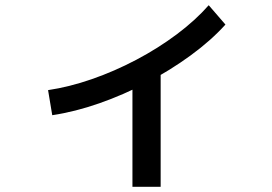

<svg xmlns="http://www.w3.org/2000/svg" viewBox="-20 -651 1040 735"><path d="M164 -306Q245 -318 331.5 -348Q418 -378 501.5 -422Q585 -466 656.5 -519.5Q728 -573 779 -631L843 -557Q788 -496 710 -439Q632 -382 542.5 -335Q453 -288 360 -255.5Q267 -223 180 -210ZM487 64V-395H595V64Z"/></svg>

Font: M PLUS 2 Medium
Style: Regular
Weight: 500
Designer: Coji Morishita
Foundry: UNDERFOREST DESIGN
Version: Version 1.001